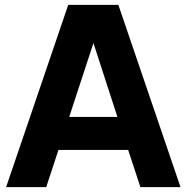

<svg xmlns="http://www.w3.org/2000/svg" viewBox="-20 -765 763 785"><path d="M464 -745 718 0H554L504 -152H219L169 0H5L259 -745ZM263 -287H460L362 -589Z"/></svg>

Font: Plus Jakarta Display
Style: Bold
Weight: 700
Designer: Gumpita Rahayu
Foundry: Tokotype Studio
Version: Version 1.000;hotconv 1.0.109;makeotfexe 2.5.65596